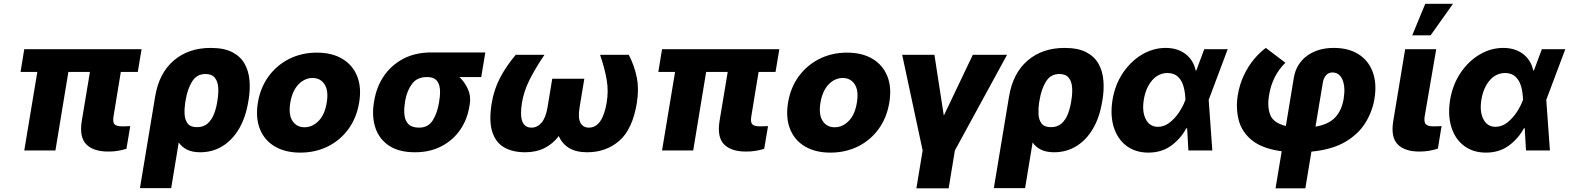

<svg xmlns="http://www.w3.org/2000/svg" viewBox="-20 -811 8458 1035"><path d="M743.2 -545.9 722.7 -423.3H631.3L591.8 -182.6Q586.9 -151.9 597.4 -140.9Q607.9 -129.9 639.6 -129.9Q652.3 -129.9 662.8 -130.4Q673.3 -130.9 682.1 -131.3L661.6 -8.8Q639.2 -2 614.5 2.2Q589.8 6.3 563.5 5.9Q484.4 6.3 445.6 -32.5Q406.7 -71.3 420.9 -159.2L464.8 -423.3H348.6L278.8 0H110.8L181.2 -423.3H90.8L110.8 -545.9Z M734.4 203.1 816.4 -291Q837.4 -417 916.7 -484.9Q996.1 -552.7 1115.7 -552.7Q1187.5 -552.7 1231.9 -529.8Q1276.4 -506.8 1298.6 -467.3Q1320.8 -427.7 1325 -377Q1329.1 -326.2 1319.8 -271L1317.9 -261.2Q1304.7 -179.2 1269.3 -118.2Q1233.9 -57.1 1180.2 -23.7Q1126.5 9.8 1059.1 9.8Q1017.6 9.8 989.3 -3.9Q960.9 -17.6 943.4 -43L902.8 203.1ZM978.5 -258.8Q973.6 -226.6 975.1 -196Q976.6 -165.5 991.5 -145.5Q1006.3 -125.5 1042 -125.5Q1078.1 -125.5 1100.3 -146.2Q1122.6 -167 1134.3 -198.2Q1146 -229.5 1150.9 -261.2L1152.3 -271Q1158.7 -308.1 1156.2 -340.3Q1153.8 -372.6 1137.7 -392.3Q1121.6 -412.1 1087.4 -412.1Q1041 -412.1 1015.9 -372.1Q990.7 -332 981 -272Z M1598.6 11.7Q1517.6 11.7 1461.4 -21.5Q1405.3 -54.7 1381.1 -115.2Q1356.9 -175.8 1370.1 -257.8Q1383.8 -339.4 1428.2 -399.9Q1472.7 -460.4 1539.8 -493.9Q1606.9 -527.3 1688 -527.3Q1769.5 -527.3 1825.4 -493.9Q1881.3 -460.4 1905.5 -399.9Q1929.7 -339.4 1916 -257.8Q1902.3 -175.8 1858.2 -115.2Q1814 -54.7 1747.1 -21.5Q1680.2 11.7 1598.6 11.7ZM1621.6 -125Q1664.1 -125 1697.5 -159.2Q1731 -193.4 1741.2 -257.8Q1752 -321.8 1729.7 -356.2Q1707.5 -390.6 1665 -390.6Q1622.6 -390.6 1589.1 -356.2Q1555.7 -321.8 1544.9 -257.8Q1534.2 -193.4 1556.6 -159.2Q1579.1 -125 1621.6 -125Z M1995.6 -258.8 1997.6 -269.5Q2009.8 -343.3 2049.8 -401.9Q2089.8 -460.4 2154.5 -494.4Q2219.2 -528.3 2304.7 -528.3H2596.2L2574.2 -395.5H2456.5Q2485.8 -368.2 2502.7 -329.8Q2519.5 -291.5 2512.2 -249L2510.3 -238.3Q2499 -166.5 2460.2 -110.6Q2421.4 -54.7 2359.6 -22.5Q2297.9 9.8 2216.8 9.8Q2130.9 9.8 2077.6 -25.4Q2024.4 -60.5 2003.9 -121.3Q1983.4 -182.1 1995.6 -258.8ZM2164.6 -269.5 2163.1 -258.8Q2156.7 -220.7 2160.4 -189.9Q2164.1 -159.2 2182.4 -141.1Q2200.7 -123 2238.8 -123Q2288.1 -122.6 2312.7 -162.1Q2337.4 -201.7 2346.7 -258.8L2348.1 -269.5Q2354 -303.7 2351.3 -332.3Q2348.6 -360.8 2332.8 -378.2Q2316.9 -395.5 2284.2 -395.5H2282.7Q2228 -396 2200.7 -358.4Q2173.3 -320.8 2164.6 -269.5Z M2760.3 -515.6H2915Q2863.8 -439.5 2834 -379.6Q2804.2 -319.8 2793.9 -258.8Q2771.5 -123 2845.2 -123Q2876 -123 2898.9 -149.2Q2921.9 -175.3 2931.6 -233.4L2957 -386.7H3129.9L3104.5 -233.4Q3094.7 -174.8 3109.1 -148.9Q3123.5 -123 3154.3 -123Q3228 -123 3250.5 -258.8Q3260.7 -319.3 3250.7 -379.4Q3240.7 -439.5 3214.8 -515.6H3369.6Q3400.4 -455.6 3412.8 -392.8Q3425.3 -330.1 3412.6 -253.9Q3389.2 -113.3 3318.1 -51.8Q3247.1 9.8 3145 9.8Q3085.9 9.8 3048.1 -12.9Q3010.3 -35.6 2992.2 -77.6Q2960.4 -35.6 2915.3 -12.9Q2870.1 9.8 2811 9.8Q2742.7 9.8 2696.8 -17.1Q2650.9 -43.9 2633.1 -102.1Q2615.2 -160.2 2630.4 -253.9Q2643.1 -330.1 2676.3 -392.8Q2709.5 -455.6 2760.3 -515.6Z M4181.2 -545.9 4160.6 -423.3H4069.3L4029.8 -182.6Q4024.9 -151.9 4035.4 -140.9Q4045.9 -129.9 4077.6 -129.9Q4090.3 -129.9 4100.8 -130.4Q4111.3 -130.9 4120.1 -131.3L4099.6 -8.8Q4077.1 -2 4052.5 2.2Q4027.8 6.3 4001.5 5.9Q3922.4 6.3 3883.5 -32.5Q3844.7 -71.3 3858.9 -159.2L3902.8 -423.3H3786.6L3716.8 0H3548.8L3619.1 -423.3H3528.8L3548.8 -545.9Z M4456.5 11.7Q4375.5 11.7 4319.3 -21.5Q4263.2 -54.7 4239 -115.2Q4214.8 -175.8 4228 -257.8Q4241.7 -339.4 4286.1 -399.9Q4330.6 -460.4 4397.7 -493.9Q4464.8 -527.3 4545.9 -527.3Q4627.4 -527.3 4683.3 -493.9Q4739.3 -460.4 4763.4 -399.9Q4787.6 -339.4 4773.9 -257.8Q4760.3 -175.8 4716.1 -115.2Q4671.9 -54.7 4605 -21.5Q4538.1 11.7 4456.5 11.7ZM4479.5 -125Q4522 -125 4555.4 -159.2Q4588.9 -193.4 4599.1 -257.8Q4609.9 -321.8 4587.6 -356.2Q4565.4 -390.6 4522.9 -390.6Q4480.5 -390.6 4447 -356.2Q4413.6 -321.8 4402.8 -257.8Q4392.1 -193.4 4414.6 -159.2Q4437 -125 4479.5 -125Z M4919.9 204.1 4953.6 0 4843.3 -515.6H5017.1L5067.4 -189.9H5068.8L5224.1 -515.6H5408.7L5127.4 0L5093.8 204.1Z M5337.4 203.1 5419.4 -291Q5440.4 -417 5519.8 -484.9Q5599.1 -552.7 5718.8 -552.7Q5790.5 -552.7 5835 -529.8Q5879.4 -506.8 5901.6 -467.3Q5923.8 -427.7 5928 -377Q5932.1 -326.2 5922.9 -271L5920.9 -261.2Q5907.7 -179.2 5872.3 -118.2Q5836.9 -57.1 5783.2 -23.7Q5729.5 9.8 5662.1 9.8Q5620.6 9.8 5592.3 -3.9Q5564 -17.6 5546.4 -43L5505.9 203.1ZM5581.5 -258.8Q5576.7 -226.6 5578.1 -196Q5579.6 -165.5 5594.5 -145.5Q5609.4 -125.5 5645 -125.5Q5681.2 -125.5 5703.4 -146.2Q5725.6 -167 5737.3 -198.2Q5749 -229.5 5753.9 -261.2L5755.4 -271Q5761.7 -308.1 5759.3 -340.3Q5756.8 -372.6 5740.7 -392.3Q5724.6 -412.1 5690.4 -412.1Q5644 -412.1 5618.9 -372.1Q5593.8 -332 5584 -272Z M6169.4 11.7Q6100.1 11.2 6052.2 -24.9Q6004.4 -61 5984.1 -125Q5963.9 -189 5977.1 -272.5Q5991.2 -356 6033.9 -418.9Q6076.7 -481.9 6136.7 -517.3Q6196.8 -552.7 6263.7 -552.7Q6327.1 -552.7 6370.1 -520.3Q6413.1 -487.8 6425.3 -431.6H6429.2L6471.7 -545.9H6598.1L6495.6 -272.9L6515.1 0H6386.2L6379.4 -119.6H6375Q6345.7 -64.5 6294.2 -26.4Q6242.7 11.7 6169.4 11.7ZM6370.6 -272.9 6370.1 -274.4Q6369.1 -311 6360.4 -343.5Q6351.6 -376 6330.8 -396.5Q6310.1 -417 6273.9 -417.5Q6223.6 -417 6189.9 -377Q6156.2 -336.9 6146 -274.4Q6135.3 -210.4 6156.2 -168.9Q6177.2 -127.4 6222.2 -127.4Q6254.9 -127.4 6283.9 -149.4Q6313 -171.4 6335.2 -204.6Q6357.4 -237.8 6369.6 -271.5Z M6856 204.1 6889.2 4.4Q6784.2 -9.8 6729 -54.7Q6673.8 -99.6 6657.5 -163.1Q6641.1 -226.6 6652.3 -297.4Q6662.1 -356.9 6685.8 -406.2Q6709.5 -455.6 6740.7 -492.7Q6772 -529.8 6803.7 -552.7L6909.2 -472.7Q6875.5 -440.4 6852.8 -396.7Q6830.1 -353 6820.8 -297.4Q6810.5 -236.3 6827.1 -192.4Q6843.8 -148.4 6911.6 -131.8L6954.6 -392.6Q6967.8 -467.8 7025.9 -510.3Q7084 -552.7 7169.9 -552.7Q7249 -552.7 7302.7 -519Q7356.4 -485.4 7379.6 -423.6Q7402.8 -361.8 7389.2 -278.3Q7377.9 -210 7340.3 -148.9Q7302.7 -87.9 7231.7 -46.1Q7160.6 -4.4 7049.3 6.3L7016.6 204.1ZM7071.3 -128.4Q7143.6 -140.6 7178.5 -179.2Q7213.4 -217.8 7223.1 -278.3Q7233.4 -341.8 7216.8 -381.1Q7200.2 -420.4 7162.1 -420.4Q7141.6 -420.4 7127.9 -404.8Q7114.3 -389.2 7110.4 -362.8Z M7554.7 -545.9H7722.2L7659.7 -182.6Q7655.3 -151.9 7666.3 -140.9Q7677.2 -129.9 7707 -129.9Q7722.2 -129.9 7731.9 -130.4Q7741.7 -130.9 7751 -131.3L7731 -9.8Q7682.6 6.3 7631.8 5.9Q7553.2 6.3 7514.6 -32.5Q7476.1 -71.3 7490.7 -159.2ZM7592.8 -620.6 7663.1 -790.5H7812.5L7691.9 -620.6Z M7989.3 11.7Q7919.9 11.2 7872.1 -24.9Q7824.2 -61 7804 -125Q7783.7 -189 7796.9 -272.5Q7811 -356 7853.8 -418.9Q7896.5 -481.9 7956.5 -517.3Q8016.6 -552.7 8083.5 -552.7Q8147 -552.7 8189.9 -520.3Q8232.9 -487.8 8245.1 -431.6H8249L8291.5 -545.9H8418L8315.4 -272.9L8335 0H8206.1L8199.2 -119.6H8194.8Q8165.5 -64.5 8114 -26.4Q8062.5 11.7 7989.3 11.7ZM8190.4 -272.9 8189.9 -274.4Q8189 -311 8180.2 -343.5Q8171.4 -376 8150.6 -396.5Q8129.9 -417 8093.8 -417.5Q8043.5 -417 8009.8 -377Q7976.1 -336.9 7965.8 -274.4Q7955.1 -210.4 7976.1 -168.9Q7997.1 -127.4 8042 -127.4Q8074.7 -127.4 8103.8 -149.4Q8132.8 -171.4 8155 -204.6Q8177.2 -237.8 8189.5 -271.5Z"/></svg>

Font: Inter Display Extra Bold
Style: Italic
Weight: 800
Italic angle: -9.39999°
Designer: Rasmus Andersson
Foundry: rsms
Version: Version 4.000;git-4fc901f